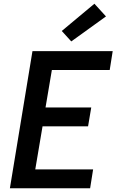

<svg xmlns="http://www.w3.org/2000/svg" viewBox="-20 -1009 640 1029"><path d="M33 0 154 -735H584L568 -634H258L224 -433H469L452 -332H208L169 -101H479L463 0ZM362 -787 311 -843 486 -989 548 -921Z"/></svg>

Font: Iosevka SS04 Extended
Style: Bold Italic
Weight: 700
Width: 7
Italic angle: -9°
Monospace: yes
Designer: Belleve Invis
Foundry: Belleve Invis
Version: Version 19.0.0; ttfautohint (v1.8.4)